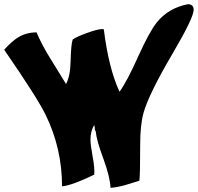

<svg xmlns="http://www.w3.org/2000/svg" viewBox="-45 -892 947 919"><path d="M855 -872Q882 -871 882 -845Q882 -807 779 -632Q667 -441 642 -352Q626 -294 626 -201Q626 -53 622 -27Q569 -10 554 -6Q515 5 484 7Q482 -43 451 -129Q417 -220 413 -264Q410 -267 409 -270Q410 -278 406 -294Q388 -264 388 -223Q388 -199 399 -139Q409 -86 406 -56Q301 -5 252 0Q252 -182 173 -343Q133 -425 -25 -654Q13 -696 43 -714Q82 -737 130 -737Q155 -678 194 -615L271 -490Q292 -528 293 -602Q295 -680 303 -703Q323 -717 373.5 -735Q424 -753 445 -753Q450 -753 452 -751Q475 -565 527 -453Q563 -502 617 -623Q670 -740 705 -784Q761 -854 855 -872Z"/></svg>

Font: To Be Continued
Style: Regular
Weight: 400
Version: Macromedia Fontographer 4.1.4 9/2/97